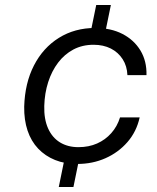

<svg xmlns="http://www.w3.org/2000/svg" viewBox="-20 -749 627 769"><path d="M288.9 -92.3Q239.9 -92.3 200.5 -108.2Q161.1 -124.1 132.9 -153.7Q104.7 -183.3 90.4 -225.9Q76.1 -268.6 76.9 -322Q79.7 -416.4 116.1 -487.1Q152.6 -557.9 215.9 -597.4Q279.3 -637 361.3 -637Q424 -637 470.4 -613.1Q516.9 -589.1 542.5 -546.8Q568.1 -504.4 566.7 -448.1H490.3Q488.9 -484.4 471.3 -511.9Q453.7 -539.4 423.9 -554.6Q394 -569.7 354.9 -569.7Q309.9 -569.7 274.1 -550.8Q238.4 -531.9 212.9 -498.3Q187.3 -464.7 173 -420.2Q158.7 -375.7 157.3 -324.6Q155.9 -272.3 172.4 -235.1Q189 -197.9 220.3 -178.7Q251.6 -159.6 294.1 -159.6Q335.6 -159.6 368.8 -174.3Q402 -189 425.8 -215.9Q449.6 -242.7 460.7 -278.7H539.4Q526.9 -221.9 490.6 -180.1Q454.4 -138.4 402.6 -115.4Q350.7 -92.3 288.9 -92.3ZM215.4 0 241.6 -128.4H300.3L274.1 0ZM338.7 -599 365.4 -729H424.1L397.4 -599Z"/></svg>

Font: Mona Sans ExtraLight
Style: Italic
Weight: 200
Italic angle: -11.6951°
Designer: Deni Anggara
Foundry: GitHub
Version: Version 2.000